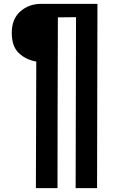

<svg xmlns="http://www.w3.org/2000/svg" viewBox="-20 -720 613 995"><path d="M372 255 374 -631 280 -630Q278 -94 278 255H166L168 -401Q112 -411 76.5 -446Q41 -481 41 -549Q41 -622 85.5 -661Q130 -700 193 -700H485L483 255Z"/></svg>

Font: Sumana
Style: Bold
Weight: 700
Designer: Cyreal, Alexei Vanyashin (Devanagari), Olga Karpushina (Latin)
Foundry: Cyreal
Version: Version 1.015;PS 001.015;hotconv 1.0.70;makeotf.lib2.5.58329